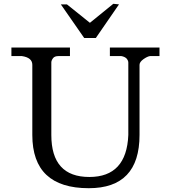

<svg xmlns="http://www.w3.org/2000/svg" viewBox="-20 -990 899 1010"><path d="M332 -967H300L423 -790H484L606 -967L576 -970L453 -870ZM95 -695Q150 -687 150 -649V-280Q150 0 447 0Q714 0 714 -280V-649Q714 -664 735 -679Q755 -693 769 -695H819V-740H558V-695H618Q636 -692 646 -682Q655 -671 655 -661V-280Q646 -59 450 -59Q250 -59 250 -280V-662Q250 -672 259 -684Q267 -695 288 -695H348V-740H40V-695Z"/></svg>

Font: Sawarabi Mincho
Style: Regular
Weight: 400
Version: Version 1.082; ttfautohint (v1.8.4.7-5d5b)